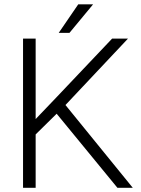

<svg xmlns="http://www.w3.org/2000/svg" viewBox="-20 -895 671 915"><path d="M250 -353 149.9 -254.4V0H89.8V-710.9H149.9V-327.6L246.6 -428.7L514.2 -710.9H589.8L292 -394.5L612.8 0H539.6ZM353 -874.5H423.8L311 -738.3H259.8Z"/></svg>

Font: Melbourne
Style: Light
Weight: 300
Designer: Google
Version: Version 2.000980; 2014